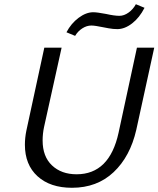

<svg xmlns="http://www.w3.org/2000/svg" viewBox="-20 -884 751 910"><path d="M98 -198Q98 -231 105 -265L190 -658H272L189 -283Q182 -251 182 -218Q182 -142 226.5 -100Q271 -58 343 -58Q499 -58 542 -255L629 -658H711L626 -269Q597 -142 518.5 -68Q440 6 321 6Q218 6 158 -48.5Q98 -103 98 -198ZM295 -731Q317 -773 352.5 -799.5Q388 -826 422 -826Q440 -826 482 -818Q522 -809 546 -809Q568 -809 589.5 -824.5Q611 -840 624 -864L665 -847Q641 -800 606 -773Q571 -746 536 -746Q516 -746 494.5 -750Q473 -754 468 -755Q430 -763 413 -763Q391 -763 370 -749.5Q349 -736 336 -714Z"/></svg>

Font: Ysabeau Medium
Style: Italic
Weight: 500
Italic angle: -12°
Designer: Christian Thalmann (Catharsis Fonts)
Version: Version 0.003